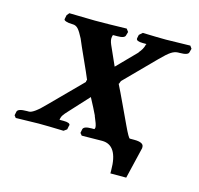

<svg xmlns="http://www.w3.org/2000/svg" viewBox="-89 -524 751 726"><g transform="rotate(15 286.5 -161.5)"><path d="M340.8 0Q340.8 0 261.2 1L253.9 -7.8L256.8 -22.9Q259.8 -35.2 290 -35.2H300.8Q301.8 -35.2 303.2 -41Q303.2 -41 303.2 -43.9Q303.2 -52.7 289.1 -85L290 -84Q277.8 -109.9 256.8 -148.9Q244.6 -135.7 221.4 -110.4Q198.2 -85 186 -71.8Q167 -51.8 166 -42Q163.1 -35.2 166 -35.2H180.2Q206.1 -35.2 206.1 -24.9Q205.1 -23.9 205.1 -22.9L202.1 -7.8L189.9 1Q125 -1 92.8 -1L2.9 1L-3.9 -7.8L-1 -22Q1 -35.2 37.1 -35.2H44.9Q63 -35.2 106 -80.1L224.1 -199.2Q223.6 -199.7 224.1 -203.1Q224.1 -203.1 226.1 -208Q216.3 -231.9 194.1 -280.5Q171.9 -329.1 162.1 -353Q149.9 -377 140.9 -387Q131.8 -397 119.1 -397H117.2Q103 -397 93 -400.4Q83 -403.8 85 -409.2L87.9 -423.8L96.2 -434.1L196.8 -432.1Q248.5 -432.1 320.8 -434.1L329.1 -422.9L325.2 -409.2Q323.2 -397 293.9 -397H277.8Q275.9 -397 274.9 -390.1Q272 -377.9 279.8 -359.9L314 -283.2L388.2 -358.9H387.2Q402.3 -376 405.8 -392.1Q406.7 -397 409.2 -397H394Q380.9 -397 374 -399.9Q367.2 -402.8 368.2 -409.2L371.1 -422.9L383.8 -434.1Q444.8 -432.1 475.1 -432.1L569.8 -434.1L577.1 -423.8L573.2 -409.2Q571.3 -397 537.1 -397H533.2Q519 -397 505.1 -387.9Q491.2 -378.9 465.8 -353L352.1 -237.8Q350.1 -235.8 348.1 -229Q347.7 -228 347.2 -226.6L346.2 -225.1H345.2Q357.4 -201.2 380.1 -152.6Q402.8 -104 414.1 -80.1Q435.1 -35.2 439.9 -35.2H457Q494.1 -35.2 494.1 -17.1V-12.2L464.8 110.8H402.8V99.1Q402.8 0 340.8 0Z"/></g></svg>

Font: Linux Libertine
Style: Semibold Italic
Weight: 600
Italic angle: -11.5°
Designer: Philipp H. Poll
Foundry: Philipp H. Poll
Version: Version 5.1.2 ; ttfautohint (v0.9)